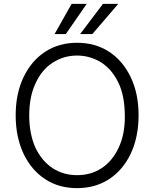

<svg xmlns="http://www.w3.org/2000/svg" viewBox="-20 -960 797 992"><path d="M655 -165Q614 -80 543 -34Q472 12 378 12Q284 12 214 -34Q143 -80 102 -165Q61 -252 61 -364Q61 -477 102 -562Q143 -647 214 -693Q285 -739 378 -739Q472 -739 543 -693Q614 -647 655 -562Q696 -477 696 -364Q696 -252 655 -165ZM593 -530Q560 -600 505 -636Q446 -673 378 -673Q309 -673 252 -636Q195 -599 164 -530Q131 -461 131 -364Q131 -269 163 -197Q196 -128 252 -91Q308 -55 378 -55Q450 -55 505 -91Q561 -128 593 -197Q625 -264 625 -356Q625 -463 593 -530ZM591 -940 457 -784H394L512 -940ZM428 -940 320 -784H262L350 -940Z"/></svg>

Font: Sinter Normal
Style: Regular
Weight: 350
Foundry: Adobe & rsms
Version: Version 1.000